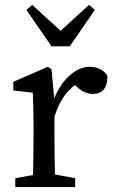

<svg xmlns="http://www.w3.org/2000/svg" viewBox="-20 -759 463 779"><path d="M42 0V-36L114 -49Q115 -87 115.5 -131.5Q116 -176 116 -210V-258Q116 -299 115 -326Q114 -353 113 -383L34 -392V-427L174 -488L189 -478L200 -360Q225 -420 264 -454Q303 -488 344 -488Q367 -488 387 -478Q407 -468 416 -451Q416 -378 357 -378Q340 -378 325 -384.5Q310 -391 296 -403L284 -414Q254 -391 234 -359.5Q214 -328 201 -285V-210Q201 -177 201.5 -133Q202 -89 203 -51L285 -36V0ZM111 -739 226 -634 341 -739 365 -719 263 -571H189L87 -719Z"/></svg>

Font: Source Serif Pro
Style: Regular
Weight: 400
Designer: Frank Grießhammer
Foundry: Adobe Systems Incorporated
Version: Version 2.000;PS 1.000;hotconv 16.6.51;makeotf.lib2.5.65220